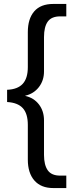

<svg xmlns="http://www.w3.org/2000/svg" viewBox="-20 -745 373 973"><path d="M250 208Q188 208 154.5 170Q121 132 121 64V-112Q121 -169 95.5 -197Q70 -225 16 -228V-290Q69 -292 95 -320Q121 -348 121 -405V-582Q121 -650 153.5 -687.5Q186 -725 250 -725H316V-662H285Q241 -662 222 -635.5Q203 -609 203 -557V-383Q203 -337 177 -303.5Q151 -270 108 -260V-259Q152 -249 177.5 -215.5Q203 -182 203 -135V40Q203 91 222 118Q241 145 285 145H316V208Z"/></svg>

Font: TharLon
Style: Regular
Weight: 400
Designer: Sai Zin Di Di Zone
Foundry: Sai Zin Di Di Zone, Sun Tun
Version: Version 1.003 September 27 2012